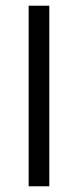

<svg xmlns="http://www.w3.org/2000/svg" viewBox="-20 -650 271 670"><path d="M152 -630V0H80V-630Z"/></svg>

Font: Ek Mukta Light
Style: Regular
Weight: 300
Designer: Girish Dalvi and Yashodeep Gholap
Foundry: Ek Type
Version: Version 2.538;PS 1.002;hotconv 16.6.51;makeotf.lib2.5.65220;